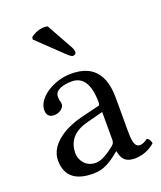

<svg xmlns="http://www.w3.org/2000/svg" viewBox="-129 -756 714 849"><g transform="rotate(-20 228.5 -331.5)"><path d="M293 -48C299 -17 310 10 360 10C398 10 434 -7 455 -27C453 -39 449 -48 438 -54C431 -48 414 -38 401 -38C372 -38 371 -77 371 -123V-270C371 -412 293 -439 220 -439C138 -439 55 -385 55 -328C55 -304 67 -292 90 -292C119 -292 137 -313 137 -326C137 -333 136 -340 134 -344C133 -347 132 -353 132 -364C132 -395 174 -406 212 -406C246 -406 293 -389 293 -276C293 -269 290 -265 287 -264L201 -243C105 -219 36 -166 36 -98C36 -16 92 10 162 10C197 10 227 2 271 -32L291 -48ZM293 -233V-101C293 -88 287 -81 279 -75C253 -54 219 -31 191 -31C141 -31 119 -71 119 -102C119 -147 140 -193 214 -212ZM196 -671C192 -672 186 -673 181 -673C147 -673 124 -656 116 -650L114 -639L228 -530C244 -515 251 -510 257 -510C265 -510 272 -516 272 -521C272 -528 271 -535 266 -545Z"/></g></svg>

Font: Libertinus Math
Style: Regular
Weight: 400
Designer: Philipp H. Poll, Khaled Hosny
Foundry: Caleb Maclennan
Version: Version 7.050;RELEASE